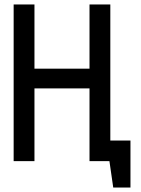

<svg xmlns="http://www.w3.org/2000/svg" viewBox="-20 -720 628 858"><path d="M426 -92V0H469L486 118H563V-92ZM380 -413H134V-700H41V0H134V-325H380V0H473V-700H380Z"/></svg>

Font: Advent Pro SemiBold
Style: Regular
Weight: 600
Designer: VivaRado, Andreas Kalpakidis
Foundry: VivaRado, Andreas Kalpakidis
Version: Version 3.000